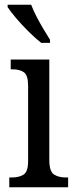

<svg xmlns="http://www.w3.org/2000/svg" viewBox="-20 -786 318 806"><path d="M19 0V-41H30Q60 -41 79 -53Q98 -65 98 -110V-425Q98 -470 80.5 -482.5Q63 -495 33 -495H25V-536H187V-115Q187 -67 206 -54Q225 -41 256 -41H266V0ZM153 -606Q130 -624 101 -652.5Q72 -681 47.5 -710Q23 -739 12 -756V-766H111Q119 -744 133 -717Q147 -690 162.5 -664Q178 -638 190 -619V-606Z"/></svg>

Font: Noto Serif Ethiopic Condensed
Style: Regular
Weight: 400
Width: 3
Designer: Monotype Design Team
Foundry: Monotype Imaging Inc.
Version: Version 2.102; ttfautohint (v1.8.4.7-5d5b)